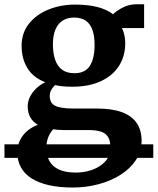

<svg xmlns="http://www.w3.org/2000/svg" viewBox="-52 -590 722 880"><path d="M650.5 71.5V133.5H-31.5V71.5ZM281.5 269.5Q219.5 269.5 172 258.8Q124.5 248 92.5 227.5Q60.5 207 44 177.2Q27.5 147.5 27.5 109Q27.5 77 40 52Q52.5 27 74 9.2Q95.5 -8.5 121.5 -18Q97.5 -32 86.2 -53.5Q75 -75 75 -103Q75 -124.5 85.2 -145.8Q95.5 -167 113.8 -184.5Q132 -202 155.5 -213Q98.5 -235.5 72.8 -279Q47 -322.5 47 -380Q47 -439.5 81.2 -482Q115.5 -524.5 171.5 -546.8Q227.5 -569 292.5 -569Q351.5 -569 394.8 -557.8Q438 -546.5 466.5 -524.5Q478 -538 508.2 -554.2Q538.5 -570.5 574.5 -570.5H608.5V-461.5H506.5Q511.5 -452.5 514.8 -441.5Q518 -430.5 520 -418.5Q522 -406.5 522 -393Q522 -332.5 493 -287.5Q464 -242.5 409.5 -217.5Q355 -192.5 279.5 -192.5Q257.5 -192.5 237.8 -194.2Q218 -196 200.5 -200Q189 -189.5 182.5 -177.2Q176 -165 176 -150Q176 -117.5 201.2 -105Q226.5 -92.5 286.5 -92.5H393.5Q461.5 -92.5 506.8 -75.8Q552 -59 574.5 -26.2Q597 6.5 597 55.5Q597 104 571 143.5Q545 183 500.2 211.2Q455.5 239.5 399 254.5Q342.5 269.5 281.5 269.5ZM296.5 201Q335 201 371 188.2Q407 175.5 430.5 149.8Q454 124 454 86Q454 58.5 445 40.8Q436 23 413.8 14.5Q391.5 6 351.5 6H238.5Q226 6 214 5Q202 4 191.5 2.5Q178 17.5 169.2 38.8Q160.5 60 160.5 88Q160.5 122.5 174.5 148Q188.5 173.5 218.5 187.2Q248.5 201 296.5 201ZM289.5 -254.5Q339 -254.5 360.2 -288.8Q381.5 -323 381.5 -383Q381.5 -427 371 -454.8Q360.5 -482.5 339.8 -496Q319 -509.5 288 -509.5Q257.5 -509.5 235.8 -496Q214 -482.5 202.2 -455.2Q190.5 -428 190.5 -386.5Q190.5 -346 200.8 -316.2Q211 -286.5 232.5 -270.5Q254 -254.5 289.5 -254.5Z"/></svg>

Font: Merriweather 20pt
Style: Bold
Weight: 700
Version: Version 2.100